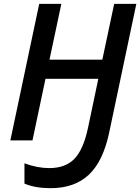

<svg xmlns="http://www.w3.org/2000/svg" viewBox="-20 -734 733 1004"><path d="M244.1 250Q164.6 250 107.9 226.1V120.1Q175.3 145 237.8 145Q321.3 145 368.4 97.2Q415.5 49.3 439.9 -64L494.1 -321.8H217.8L149.9 0H34.2L185.1 -713.9H300.8L238.8 -421.9H515.1L577.1 -713.9H692.9L550.8 -40Q519 109.9 444.3 179.9Q369.6 250 244.1 250Z"/></svg>

Font: Open Sans Semibold
Style: Italic
Weight: 600
Italic angle: -12°
Foundry: Ascender Corporation
Version: Version 1.10